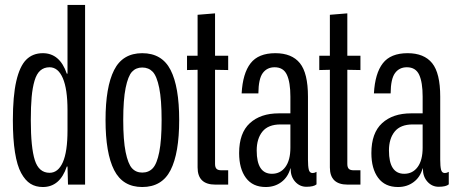

<svg xmlns="http://www.w3.org/2000/svg" viewBox="-20 -749 1844 779"><path d="M153.8 9.8Q125 9.8 103.8 -3.4Q82.5 -16.6 65.9 -46.9Q49.3 -77.1 40.8 -130.9Q32.2 -184.6 32.2 -261.2Q32.2 -359.4 46.1 -419.9Q60.1 -480.5 86.4 -506.8Q112.8 -533.2 153.8 -533.2Q222.7 -533.2 251 -450.2H253.9V-729H325.2V0H255.9L253.9 -73.2H251Q223.1 9.8 153.8 9.8ZM105 -261.2Q105 -150.4 121.3 -99.1Q137.7 -47.9 181.2 -47.9Q215.8 -47.9 234.9 -90.6Q253.9 -133.3 253.9 -220.2V-301.8Q253.9 -387.7 234.9 -431.9Q215.8 -476.1 181.2 -476.1Q158.7 -476.1 143.6 -462.9Q128.4 -449.7 120.1 -421.4Q111.8 -393.1 108.4 -355.2Q105 -317.4 105 -261.2Z M557.1 9.8Q478 9.8 443.1 -58.8Q408.2 -127.4 408.2 -262.2Q408.2 -396 442.9 -464.6Q477.5 -533.2 557.1 -533.2Q637.2 -533.2 672.1 -465.1Q707 -397 707 -262.2Q707 -127.4 672.1 -58.8Q637.2 9.8 557.1 9.8ZM557.1 -48.8Q583.5 -48.8 600.1 -66.7Q616.7 -84.5 626.2 -132.3Q635.7 -180.2 635.7 -262.2Q635.7 -344.2 626 -392.3Q616.2 -440.4 599.6 -457.8Q583 -475.1 557.1 -475.1Q531.7 -475.1 515.6 -457.8Q499.5 -440.4 489.7 -392.3Q480 -344.2 480 -262.2Q480 -180.2 489.7 -132.1Q499.5 -84 515.6 -66.4Q531.7 -48.8 557.1 -48.8Z M853.5 0Q781.7 0 781.7 -69.8V-465.8L738.8 -464.8V-522.9H781.7V-689L852.5 -694.8V-522.9H905.8V-464.8L852.5 -465.8V-84Q852.5 -70.3 858.4 -64.2Q864.3 -58.1 878.4 -58.1H905.8V0Z M1058.1 9.8Q1005.4 9.8 977.8 -27.3Q950.2 -64.5 950.2 -127.9Q950.2 -209.5 993.7 -249.3Q1037.1 -289.1 1111.3 -289.1H1158.2V-356.9Q1158.2 -415 1144 -445.6Q1129.9 -476.1 1094.2 -476.1Q1063.5 -476.1 1046.1 -452.6Q1028.8 -429.2 1028.3 -370.1H960.4Q964.8 -451.2 996.6 -492.2Q1028.3 -533.2 1097.2 -533.2Q1164.1 -533.2 1196.8 -492.7Q1229.5 -452.1 1229.5 -356.9V-101.1Q1229.5 -74.2 1232.9 -60.5Q1236.3 -46.9 1248.5 -46.9Q1255.9 -46.9 1264.2 -51.8V-1Q1252.9 8.8 1223.1 8.8Q1196.3 8.8 1177.7 -11.7Q1159.2 -32.2 1159.2 -64V-65.9H1158.2Q1148.4 -30.3 1121.6 -10.3Q1094.7 9.8 1058.1 9.8ZM1021.5 -138.2Q1021.5 -43.9 1083.5 -43.9Q1117.7 -43.9 1137.9 -71.5Q1158.2 -99.1 1158.2 -149.9V-244.1H1118.2Q1068.4 -244.1 1044.9 -215.3Q1021.5 -186.5 1021.5 -138.2Z M1390.1 0Q1318.4 0 1318.4 -69.8V-465.8L1275.4 -464.8V-522.9H1318.4V-689L1389.2 -694.8V-522.9H1442.4V-464.8L1389.2 -465.8V-84Q1389.2 -70.3 1395 -64.2Q1400.9 -58.1 1415 -58.1H1442.4V0Z M1594.7 9.8Q1542 9.8 1514.4 -27.3Q1486.8 -64.5 1486.8 -127.9Q1486.8 -209.5 1530.3 -249.3Q1573.7 -289.1 1647.9 -289.1H1694.8V-356.9Q1694.8 -415 1680.7 -445.6Q1666.5 -476.1 1630.9 -476.1Q1600.1 -476.1 1582.8 -452.6Q1565.4 -429.2 1564.9 -370.1H1497.1Q1501.5 -451.2 1533.2 -492.2Q1564.9 -533.2 1633.8 -533.2Q1700.7 -533.2 1733.4 -492.7Q1766.1 -452.1 1766.1 -356.9V-101.1Q1766.1 -74.2 1769.5 -60.5Q1772.9 -46.9 1785.2 -46.9Q1792.5 -46.9 1800.8 -51.8V-1Q1789.6 8.8 1759.8 8.8Q1732.9 8.8 1714.4 -11.7Q1695.8 -32.2 1695.8 -64V-65.9H1694.8Q1685.1 -30.3 1658.2 -10.3Q1631.3 9.8 1594.7 9.8ZM1558.1 -138.2Q1558.1 -43.9 1620.1 -43.9Q1654.3 -43.9 1674.6 -71.5Q1694.8 -99.1 1694.8 -149.9V-244.1H1654.8Q1605 -244.1 1581.5 -215.3Q1558.1 -186.5 1558.1 -138.2Z"/></svg>

Font: Lumene Sans Condensed
Style: Regular
Weight: 400
Width: 3
Designer: Deni Anggara
Version: Version 1.003;Glyphs 3.1.2 (3151)